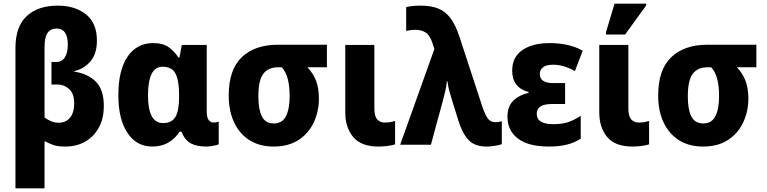

<svg xmlns="http://www.w3.org/2000/svg" viewBox="-20 -796 4216 1056"><path d="M65 240V-532Q65 -650 127 -707.5Q189 -765 297 -765Q393 -765 453 -717Q513 -669 513 -573Q513 -500 477.5 -458.5Q442 -417 389 -405V-402Q465 -390 508 -346Q551 -302 551 -214Q551 -144 523.5 -94Q496 -44 448.5 -17Q401 10 340 10Q298 10 275 2Q252 -6 225 -20V240ZM302 -121Q342 -121 365 -148.5Q388 -176 388 -228Q388 -281 360.5 -306Q333 -331 297 -331H263V-455H289Q321 -455 337 -481Q353 -507 353 -550Q353 -639 291 -639Q258 -639 241.5 -615Q225 -591 225 -538V-150Q242 -137 261 -129Q280 -121 302 -121Z M817 10Q731 10 681 -65Q631 -140 631 -272Q631 -411 682 -485Q733 -559 822 -559Q877 -559 908.5 -536Q940 -513 961 -480H967L980 -549H1117V-182Q1117 -149 1128 -135.5Q1139 -122 1155 -122Q1171 -122 1183 -127V-3Q1176 2 1153 6Q1130 10 1116 10Q1061 10 1028.5 -8Q996 -26 978 -72H967Q946 -36 907.5 -13Q869 10 817 10ZM877 -119Q924 -119 944.5 -152.5Q965 -186 965 -262V-275Q965 -352 945.5 -390.5Q926 -429 875 -429Q833 -429 813.5 -388.5Q794 -348 794 -271Q794 -119 877 -119Z M1485 10Q1408 10 1353 -24.5Q1298 -59 1268 -122Q1238 -185 1238 -271Q1238 -413 1310 -481.5Q1382 -550 1509 -550H1778V-426H1671Q1704 -391 1719 -350Q1734 -309 1734 -254Q1734 -184 1706 -123.5Q1678 -63 1622.5 -26.5Q1567 10 1485 10ZM1486 -117Q1532 -117 1552.5 -156.5Q1573 -196 1573 -267Q1573 -382 1529 -426H1509Q1456 -426 1428.5 -390.5Q1401 -355 1401 -266Q1401 -194 1420.5 -155.5Q1440 -117 1486 -117Z M2062 10Q1966 10 1922.5 -42.5Q1879 -95 1879 -177V-549H2039V-200Q2039 -156 2055 -139Q2071 -122 2096 -122Q2112 -122 2125 -124Q2138 -126 2153 -131V-2Q2135 4 2109.5 7Q2084 10 2062 10Z M2657 10Q2590 10 2556.5 -26.5Q2523 -63 2502 -130L2468 -239Q2459 -267 2451.5 -295Q2444 -323 2441 -349H2438Q2435 -320 2429 -294.5Q2423 -269 2416 -243L2350 0H2181L2369 -526L2358 -561Q2343 -604 2320 -618Q2297 -632 2264 -632Q2238 -632 2214 -626V-757Q2247 -765 2293 -765Q2350 -765 2389.5 -749.5Q2429 -734 2457 -697Q2485 -660 2506 -597L2633 -209Q2652 -155 2667 -139.5Q2682 -124 2705 -124Q2722 -124 2740 -129V-3Q2727 2 2701 6Q2675 10 2657 10Z M2999 10Q2886 10 2828.5 -34Q2771 -78 2771 -154Q2771 -212 2804.5 -243.5Q2838 -275 2887 -285V-290Q2797 -314 2797 -408Q2797 -482 2853 -520.5Q2909 -559 3003 -559Q3052 -559 3098 -549.5Q3144 -540 3185 -517L3142 -405Q3110 -423 3081 -431.5Q3052 -440 3022 -440Q2984 -440 2966.5 -426Q2949 -412 2949 -389Q2949 -339 3023 -339H3088V-224H3019Q2971 -224 2951.5 -210Q2932 -196 2932 -170Q2932 -113 3023 -113Q3072 -113 3105.5 -124.5Q3139 -136 3174 -159V-33Q3137 -10 3095.5 0Q3054 10 2999 10Z M3459 10Q3363 10 3319.5 -42.5Q3276 -95 3276 -177V-549H3436V-200Q3436 -156 3452 -139Q3468 -122 3493 -122Q3509 -122 3522 -124Q3535 -126 3550 -131V-2Q3532 4 3506.5 7Q3481 10 3459 10ZM3313 -606V-619L3360 -776H3534V-766L3418 -606Z M3847 10Q3770 10 3715 -24.5Q3660 -59 3630 -122Q3600 -185 3600 -271Q3600 -413 3672 -481.5Q3744 -550 3871 -550H4140V-426H4033Q4066 -391 4081 -350Q4096 -309 4096 -254Q4096 -184 4068 -123.5Q4040 -63 3984.5 -26.5Q3929 10 3847 10ZM3848 -117Q3894 -117 3914.5 -156.5Q3935 -196 3935 -267Q3935 -382 3891 -426H3871Q3818 -426 3790.5 -390.5Q3763 -355 3763 -266Q3763 -194 3782.5 -155.5Q3802 -117 3848 -117Z"/></svg>

Font: Noto Sans SemiCondensed ExtraBold
Style: Regular
Weight: 800
Width: 4
Designer: Monotype Design Team
Foundry: Monotype Imaging Inc.
Version: Version 2.013; ttfautohint (v1.8.4.7-5d5b)